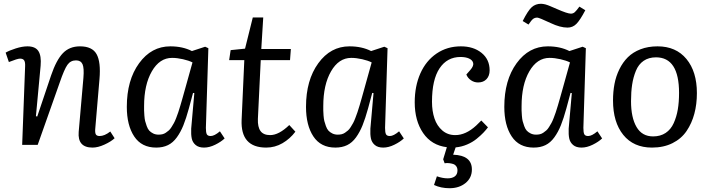

<svg xmlns="http://www.w3.org/2000/svg" viewBox="-20 -766 3751 1015"><path d="M585.9 -35.2Q566.4 -17.1 532 -1.5Q497.6 14.2 469.2 14.2Q389.2 14.2 396 -68.8L420.9 -354Q425.3 -406.2 416.3 -426.5Q407.2 -446.8 381.8 -446.8Q353 -446.8 336.4 -423.3Q319.8 -399.9 295.9 -330.1L179.2 0H97.2L112.8 -416Q113.8 -437.5 107.7 -446.8Q101.6 -456.1 85.9 -456.1Q72.3 -456.1 26.9 -438L9.8 -487.8Q28.8 -499 63.2 -510Q97.7 -521 125 -521Q167 -521 183.1 -495.8Q199.2 -470.7 194.8 -418.9L169.9 -151.9L176.8 -149.9L250 -367.2Q277.8 -448.7 312.5 -484.9Q347.2 -521 402.8 -521Q467.8 -521 490.7 -479.5Q513.7 -438 505.9 -348.1L483.9 -89.8Q481.4 -66.4 486.1 -56.6Q490.7 -46.9 506.8 -46.9Q532.7 -46.9 563 -70.8Z M1068.4 -89.8Q1068.4 -65.9 1073.2 -56.4Q1078.1 -46.9 1093.8 -46.9Q1113.3 -46.9 1142.6 -71.8L1167.5 -34.2Q1148.4 -16.1 1117.7 -1Q1086.9 14.2 1058.6 14.2Q1030.3 14.2 1014.2 0.5Q998 -13.2 993.7 -33.9Q989.3 -54.7 990.7 -85.9L1007.3 -273.9L1000.5 -274.9L978.5 -192.9Q963.9 -139.6 949.5 -103.8Q935.1 -67.9 914.8 -39.8Q894.5 -11.7 867.9 1.2Q841.3 14.2 805.7 14.2Q728.5 14.2 689.5 -44.7Q650.4 -103.5 650.4 -201.2Q650.4 -342.3 715.3 -431.6Q780.3 -521 880.4 -521Q945.8 -521 994.6 -496.1L1064.5 -519L1081.5 -511.2ZM818.4 -54.2Q829.1 -54.2 838.6 -56.4Q848.1 -58.6 856.7 -64.5Q865.2 -70.3 872.3 -76.4Q879.4 -82.5 886.7 -94.2Q894 -106 899.4 -115.5Q904.8 -125 911.4 -142.3Q918 -159.7 922.4 -172.4Q926.8 -185.1 933.6 -208.3Q940.4 -231.4 944.8 -247.1Q949.2 -262.7 957 -290.5Q961.9 -308.1 964.4 -316.9L997.6 -436Q978.5 -445.8 947.5 -452.9Q916.5 -460 889.6 -460Q823.7 -460 782.7 -388.9Q741.7 -317.9 741.7 -205.1Q741.7 -189.5 741.7 -181.9Q741.7 -174.3 743.2 -155.5Q744.6 -136.7 747.3 -126Q750 -115.2 755.6 -99.6Q761.2 -84 769 -75.4Q776.9 -66.9 789.6 -60.5Q802.2 -54.2 818.4 -54.2Z M1199.2 -501 1275.4 -508.8 1316.4 -673.8H1371.6L1361.3 -506.8H1517.6L1513.2 -448.2H1358.4L1343.3 -137.2Q1341.8 -94.2 1357.4 -73Q1373 -51.8 1408.2 -51.8Q1454.1 -51.8 1509.3 -105L1541.5 -69.8Q1513.2 -32.2 1473.4 -9Q1433.6 14.2 1387.2 14.2Q1251 14.2 1257.3 -132.8L1271.5 -448.2H1191.4Z M2015.6 -89.8Q2015.6 -65.9 2020.5 -56.4Q2025.4 -46.9 2041 -46.9Q2060.5 -46.9 2089.8 -71.8L2114.7 -34.2Q2095.7 -16.1 2064.9 -1Q2034.2 14.2 2005.9 14.2Q1977.5 14.2 1961.4 0.5Q1945.3 -13.2 1940.9 -33.9Q1936.5 -54.7 1938 -85.9L1954.6 -273.9L1947.8 -274.9L1925.8 -192.9Q1911.1 -139.6 1896.7 -103.8Q1882.3 -67.9 1862.1 -39.8Q1841.8 -11.7 1815.2 1.2Q1788.6 14.2 1752.9 14.2Q1675.8 14.2 1636.7 -44.7Q1597.7 -103.5 1597.7 -201.2Q1597.7 -342.3 1662.6 -431.6Q1727.5 -521 1827.6 -521Q1893.1 -521 1941.9 -496.1L2011.7 -519L2028.8 -511.2ZM1765.6 -54.2Q1776.4 -54.2 1785.9 -56.4Q1795.4 -58.6 1804 -64.5Q1812.5 -70.3 1819.6 -76.4Q1826.7 -82.5 1834 -94.2Q1841.3 -106 1846.7 -115.5Q1852.1 -125 1858.6 -142.3Q1865.2 -159.7 1869.6 -172.4Q1874 -185.1 1880.9 -208.3Q1887.7 -231.4 1892.1 -247.1Q1896.5 -262.7 1904.3 -290.5Q1909.2 -308.1 1911.6 -316.9L1944.8 -436Q1925.8 -445.8 1894.8 -452.9Q1863.8 -460 1836.9 -460Q1771 -460 1730 -388.9Q1689 -317.9 1689 -205.1Q1689 -189.5 1689 -181.9Q1689 -174.3 1690.4 -155.5Q1691.9 -136.7 1694.6 -126Q1697.3 -115.2 1702.9 -99.6Q1708.5 -84 1716.3 -75.4Q1724.1 -66.9 1736.8 -60.5Q1749.5 -54.2 1765.6 -54.2Z M2386.7 -51.8Q2442.4 -51.8 2497.1 -102.1Q2503.9 -108.4 2524.4 -128.9L2559.6 -92.8Q2548.8 -78.6 2535.4 -64.5Q2522 -50.3 2500.2 -32.5Q2478.5 -14.6 2449.5 -2.2Q2420.4 10.3 2388.7 13.2L2375.5 51.8Q2474.6 55.2 2474.6 129.9Q2474.6 174.3 2440.9 201.7Q2407.2 229 2356.4 229Q2311 229 2274.4 211.9L2289.6 166Q2320.3 176.8 2346.7 176.8Q2370.6 176.8 2384.5 166.3Q2398.4 155.8 2398.4 134.8Q2398.4 121.6 2391.8 112.8Q2385.3 104 2375.2 100.8Q2365.2 97.7 2353.3 96.4Q2341.3 95.2 2330.6 97.2L2322.8 76.2L2342.3 12.2Q2261.7 2.4 2217 -62.5Q2172.4 -127.4 2172.4 -225.1Q2172.4 -310.5 2202.1 -377.7Q2231.9 -444.8 2287.8 -482.9Q2343.8 -521 2416.5 -521Q2482.9 -521 2525.6 -486.6Q2568.4 -452.1 2568.4 -394Q2568.4 -365.2 2552 -347.7Q2535.6 -330.1 2507.3 -330.1Q2486.8 -330.1 2469.7 -341.8Q2452.6 -353.5 2445.3 -372.1L2466.3 -396Q2485.4 -418 2481.4 -433.3Q2477.5 -448.7 2459.2 -456.8Q2440.9 -464.8 2414.6 -464.8Q2343.8 -464.8 2303.7 -404.8Q2263.7 -344.7 2263.7 -228Q2263.7 -178.7 2276.9 -139.6Q2290 -100.6 2318.4 -76.2Q2346.7 -51.8 2386.7 -51.8Z M2980 -620.1Q2941.4 -620.1 2891.1 -644Q2829.6 -672.9 2820.3 -672.9Q2807.6 -672.9 2798.6 -666.3Q2789.6 -659.7 2773.9 -636.2L2743.2 -654.8Q2771 -710 2791 -728Q2811 -746.1 2840.3 -746.1Q2845.7 -746.1 2852.1 -744.9Q2858.4 -743.7 2863 -742.7Q2867.7 -741.7 2876.7 -738.3Q2885.7 -734.9 2890.1 -732.9Q2894.5 -731 2907.2 -725.6Q2919.9 -720.2 2925.3 -717.8Q2980 -693.8 2998 -693.8Q3009.8 -693.8 3018.8 -701.9Q3027.8 -710 3043 -731L3074.2 -711.9Q3046.9 -659.7 3027.3 -639.9Q3007.8 -620.1 2980 -620.1ZM3064 -89.8Q3064 -65.9 3068.8 -56.4Q3073.7 -46.9 3089.4 -46.9Q3108.9 -46.9 3138.2 -71.8L3163.1 -34.2Q3144 -16.1 3113.3 -1Q3082.5 14.2 3054.2 14.2Q3025.9 14.2 3009.8 0.5Q2993.7 -13.2 2989.3 -33.9Q2984.9 -54.7 2986.3 -85.9L3002.9 -273.9L2996.1 -274.9L2974.1 -192.9Q2959.5 -139.6 2945.1 -103.8Q2930.7 -67.9 2910.4 -39.8Q2890.1 -11.7 2863.5 1.2Q2836.9 14.2 2801.3 14.2Q2724.1 14.2 2685.1 -44.7Q2646 -103.5 2646 -201.2Q2646 -342.3 2710.9 -431.6Q2775.9 -521 2876 -521Q2941.4 -521 2990.2 -496.1L3060.1 -519L3077.1 -511.2ZM2814 -54.2Q2824.7 -54.2 2834.2 -56.4Q2843.8 -58.6 2852.3 -64.5Q2860.8 -70.3 2867.9 -76.4Q2875 -82.5 2882.3 -94.2Q2889.6 -106 2895 -115.5Q2900.4 -125 2907 -142.3Q2913.6 -159.7 2918 -172.4Q2922.4 -185.1 2929.2 -208.3Q2936 -231.4 2940.4 -247.1Q2944.8 -262.7 2952.6 -290.5Q2957.5 -308.1 2960 -316.9L2993.2 -436Q2974.1 -445.8 2943.1 -452.9Q2912.1 -460 2885.3 -460Q2819.3 -460 2778.3 -388.9Q2737.3 -317.9 2737.3 -205.1Q2737.3 -189.5 2737.3 -181.9Q2737.3 -174.3 2738.8 -155.5Q2740.2 -136.7 2742.9 -126Q2745.6 -115.2 2751.2 -99.6Q2756.8 -84 2764.6 -75.4Q2772.5 -66.9 2785.2 -60.5Q2797.9 -54.2 2814 -54.2Z M3220.7 -234.9Q3220.7 -281.2 3228.5 -322.3Q3236.3 -363.3 3254.4 -400.1Q3272.5 -437 3299.3 -463.6Q3326.2 -490.2 3366.2 -505.6Q3406.2 -521 3456.1 -521Q3553.7 -521 3608.9 -454.1Q3664.1 -387.2 3664.1 -273.9Q3664.1 -214.8 3650.6 -164.6Q3637.2 -114.3 3609.6 -73.5Q3582 -32.7 3535.2 -9.3Q3488.3 14.2 3426.8 14.2Q3329.1 14.2 3274.9 -53Q3220.7 -120.1 3220.7 -234.9ZM3432.6 -44.9Q3471.2 -44.9 3498.8 -63.2Q3526.4 -81.5 3541.5 -115Q3556.6 -148.4 3563.2 -187.5Q3569.8 -226.6 3569.8 -274.9Q3569.8 -462.9 3447.8 -462.9Q3409.2 -462.9 3382.3 -444.3Q3355.5 -425.8 3341.6 -391.6Q3327.6 -357.4 3321.8 -318.8Q3315.9 -280.3 3315.9 -231Q3315.9 -144.5 3345 -94.7Q3374 -44.9 3432.6 -44.9Z"/></svg>

Font: Literata Book
Style: Italic
Weight: 400
Italic angle: -3°
Designer: Latin by Veronika Burian and Jose Scaglione. Greek by Irene Vlachou. Cyrillic by Vera Evstafieva
Foundry: TypeTogether
Version: Version 1.003;PS 001.003;hotconv 1.0.88;makeotf.lib2.5.64775